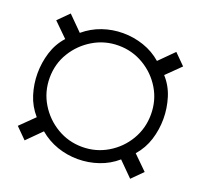

<svg xmlns="http://www.w3.org/2000/svg" viewBox="-94 -705 745 711"><g transform="rotate(20 278.0 -349.0)"><path d="M70 -99 28 -141 83 -195Q55 -227 42.5 -267Q30 -307 30 -349Q30 -391 42.5 -431.5Q55 -472 83 -503L28 -557L70 -599L126 -543Q158 -570 197 -583.5Q236 -597 278 -597Q320 -597 359.5 -583.5Q399 -570 430 -543L486 -599L528 -557L473 -503Q501 -472 513.5 -431.5Q526 -391 526 -349Q526 -307 513.5 -267Q501 -227 473 -195L528 -141L486 -99L430 -155Q399 -128 359.5 -114.5Q320 -101 278 -101Q236 -101 197 -114.5Q158 -128 126 -155ZM278 -149Q332 -149 377.5 -176Q423 -203 450 -248.5Q477 -294 477 -349Q477 -404 450 -449Q423 -494 377.5 -521Q332 -548 278 -548Q224 -548 178.5 -521Q133 -494 105.5 -449Q78 -404 78 -349Q78 -294 105.5 -248.5Q133 -203 178.5 -176Q224 -149 278 -149Z"/></g></svg>

Font: Archivo SemiExpanded Thin
Style: Regular
Weight: 250
Width: 6
Designer: Hector Gatti
Foundry: Omnibus-Type
Version: Version 2.001